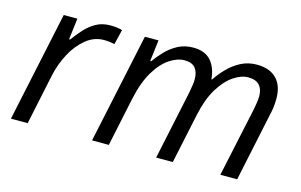

<svg xmlns="http://www.w3.org/2000/svg" viewBox="-73 -724 1414 903"><g transform="rotate(15 633.5 -272.5)"><path d="M28.3 0 142.1 -535.2H208.5L195.8 -431.6H200.7Q221.2 -459.5 244.6 -485.6Q268.1 -511.7 298.1 -528.3Q328.1 -544.9 367.2 -544.9Q381.8 -544.9 397 -543.2Q412.1 -541.5 425.3 -537.6L407.7 -464.8Q381.3 -470.7 356.4 -470.7Q307.1 -470.7 267.3 -437.5Q227.5 -404.3 200.7 -353.3Q173.8 -302.2 162.1 -247.6L109.9 0Z M423.3 0 537.1 -535.2H603.5L590.8 -431.6H595.7Q613.3 -457 638.2 -483.2Q663.1 -509.3 696 -527.1Q729 -544.9 771 -544.9Q827.6 -544.9 856.9 -512.2Q886.2 -479.5 891.1 -422.9H894.5Q914.1 -452.6 941.4 -480.7Q968.8 -508.8 1003.7 -526.9Q1038.6 -544.9 1080.6 -544.9Q1142.6 -544.9 1176.3 -511.2Q1210 -477.5 1210 -413.6Q1210 -390.6 1207.3 -370.1Q1204.6 -349.6 1199.2 -328.1L1129.9 0H1047.9L1120.1 -336.9Q1124.5 -358.9 1126.7 -375Q1128.9 -391.1 1128.9 -405.8Q1128.9 -438.5 1111.3 -457.5Q1093.8 -476.6 1057.1 -476.6Q1022.9 -476.6 985.6 -451.4Q948.2 -426.3 916.7 -375Q885.3 -323.7 868.7 -245.6L816.4 0H735.4L806.6 -335.4Q815.4 -380.4 815.4 -402.3Q815.4 -437 799.3 -456.8Q783.2 -476.6 746.6 -476.6Q712.4 -476.6 674.6 -451.9Q636.7 -427.2 604.7 -374Q572.8 -320.8 554.7 -235.8L504.9 0Z"/></g></svg>

Font: Open Sans
Style: Italic
Weight: 400
Italic angle: -12°
Designer: Monotype Design Team
Foundry: Monotype Imaging Inc.
Version: Version 3.000; ttfautohint (v1.8.4)